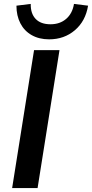

<svg xmlns="http://www.w3.org/2000/svg" viewBox="-20 -961 470 981"><path d="M42 0 154 -705H284L172 0ZM231 -760Q180 -760 142 -781.5Q104 -803 84 -842Q64 -881 64 -932L137 -941Q136 -892 162 -864.5Q188 -837 238 -837Q286 -837 318 -864.5Q350 -892 358 -941L430 -932Q417 -853 362.5 -806.5Q308 -760 231 -760Z"/></svg>

Font: Nunito Sans 11pt
Style: Bold Italic
Weight: 700
Italic angle: -9°
Version: Version 3.101;gftools[0.9.27]